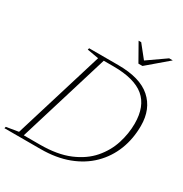

<svg xmlns="http://www.w3.org/2000/svg" viewBox="-220 -1005 1099 1153"><g transform="rotate(30 329.0 -429.0)"><path d="M250.5 -645 171 -659 174 -670H376Q528 -670 602.2 -604Q676.5 -538 676.5 -422Q676.5 -332 646.5 -255.2Q616.5 -178.5 558.5 -121Q500.5 -63.5 416.5 -31.8Q332.5 0 224 0H-26.5L-23.5 -11L60.5 -25ZM207 -21Q328.5 -21 411.2 -56Q494 -91 543.8 -148.8Q593.5 -206.5 615.5 -276Q637.5 -345.5 637.5 -414.5Q637.5 -534 569 -591.5Q500.5 -649 355 -649H287.5L95.5 -21ZM645.5 -858 504.5 -738H476.5L408.5 -858H426.5L496 -771L620.5 -858Z"/></g></svg>

Font: Newsreader 16pt ExtraLight
Style: Italic
Weight: 275
Italic angle: -17°
Designer: Hugues Gentile
Foundry: Production Type
Version: Version 1.003; ttfautohint (v1.8.3)